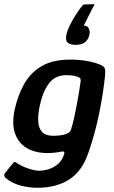

<svg xmlns="http://www.w3.org/2000/svg" viewBox="-34 -761 541 912"><path d="M36 -242Q51 -309 81 -362.5Q111 -416 164 -447Q217 -478 301 -478Q341 -478 378 -471.5Q415 -465 441 -454Q461 -446 464 -435.5Q467 -425 465 -401Q457 -322 438 -226.5Q419 -131 386 -36Q357 51 295.5 91Q234 131 142 131Q105 131 64 120.5Q23 110 -9 83Q-12 79 -13.5 73Q-15 67 -10 61Q-6 57 0 48.5Q6 40 13 32Q20 24 23 20Q31 9 35.5 8.5Q40 8 47 14Q58 22 76 30Q94 38 115 44Q136 50 152 50Q172 50 194.5 43.5Q217 37 237.5 21.5Q258 6 269 -24Q269 -25 269.5 -26.5Q270 -28 271 -29Q273 -36 270 -39.5Q267 -43 258 -41Q246 -38 227.5 -36Q209 -34 191 -34Q135 -34 94.5 -57Q54 -80 37.5 -127Q21 -174 36 -242ZM155 -259Q146 -218 147.5 -185.5Q149 -153 165.5 -134.5Q182 -116 219 -116Q235 -116 251.5 -118Q268 -120 281 -125Q290 -128 296 -134Q302 -140 304 -148Q311 -170 318 -201Q325 -232 331 -264.5Q337 -297 341.5 -324.5Q346 -352 348 -368Q350 -374 349 -382Q348 -390 342 -393Q333 -398 317.5 -401Q302 -404 281 -404Q227 -404 197.5 -363.5Q168 -323 155 -259ZM281 -594Q285 -615 298 -641.5Q311 -668 327.5 -693Q344 -718 356 -733Q361 -739 367 -740Q377 -740 388 -740.5Q399 -741 410 -741Q415 -741 414.5 -738Q414 -735 408 -727Q404 -719 395.5 -702.5Q387 -686 378.5 -668.5Q370 -651 364 -640Q382 -639 388 -625.5Q394 -612 391 -598Q387 -576 372.5 -562.5Q358 -549 328 -548Q304 -547 290 -556.5Q276 -566 281 -594Z"/></svg>

Font: Glory Thin SemiBold
Style: Italic
Weight: 600
Italic angle: -12°
Version: Version 1.011